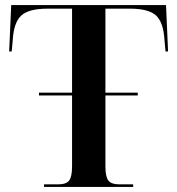

<svg xmlns="http://www.w3.org/2000/svg" viewBox="-20 -734 697 754"><path d="M153 0H503V-10H450Q417 -10 405.5 -25Q394 -40 394 -81V-359H521V-370H394V-700H490Q564 -700 593 -673Q622 -646 626 -576L630 -532H640L632 -714H24L16 -532H26L30 -576Q34 -646 63.5 -673Q93 -700 167 -700H263V-370H133V-359H263V-81Q263 -40 251.5 -25Q240 -10 208 -10H153Z"/></svg>

Font: Noto Serif Display Semi
Style: Regular
Weight: 600
Designer: Monotype Design Team
Foundry: Monotype Imaging Inc.
Version: Version 1.900